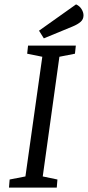

<svg xmlns="http://www.w3.org/2000/svg" viewBox="-20 -856 401 876"><path d="M21 0 24 -37 96 -51 173 -597 104 -611 108 -648H326L322 -611L251 -597L175 -51L242 -37L239 0ZM180 -681 158 -716 327 -836Q343 -829 352 -814.5Q361 -800 361 -786Q361 -768 348 -756.5Q335 -745 311 -735Z"/></svg>

Font: Faustina
Style: Italic
Weight: 400
Italic angle: -8°
Designer: Alfonso Garcia
Foundry: http://www.omnibus-type.com
Version: Version 1.200